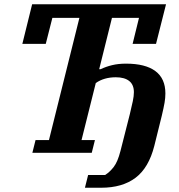

<svg xmlns="http://www.w3.org/2000/svg" viewBox="-20 -718 842 902"><path d="M147 -60H210L353 -634H226L195 -512H85L131 -698H760L713 -512H603L633 -634H506L446 -393H453Q478 -405 507 -412Q536 -419 572 -419Q663 -419 710 -384Q757 -349 757 -279Q757 -258 753 -235Q749 -212 740 -174L705 -33Q679 70 617 117Q555 164 455 164H379L394 104H474Q496 90 514.5 66Q533 42 546 -9L590 -182Q599 -219 604 -243Q609 -267 609 -285Q609 -320 587 -337.5Q565 -355 524 -355Q469 -355 430 -328L363 -60H426L411 0H132Z"/></svg>

Font: IBM Plex Serif
Style: Bold Italic
Weight: 700
Italic angle: -14°
Designer: Mike Abbink, Paul van der Laan, Pieter van Rosmalen
Foundry: Bold Monday
Version: Version 3.001